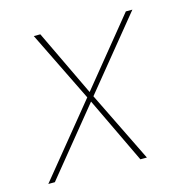

<svg xmlns="http://www.w3.org/2000/svg" viewBox="-83 -600 667 681"><g transform="rotate(-15 250.0 -260.0)"><path d="M13 0 226 -261 99 -520H123L239 -277L437 -520H461L248 -259L375 0H351L235 -243L37 0Z"/></g></svg>

Font: Iosevka SS18 Thin
Style: Italic
Weight: 100
Italic angle: -9°
Monospace: yes
Designer: Belleve Invis
Foundry: Belleve Invis
Version: Version 25.1.1; ttfautohint (v1.8.4)